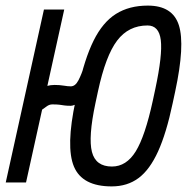

<svg xmlns="http://www.w3.org/2000/svg" viewBox="-46 -652 667 686"><path d="M353 14Q248 14 218.2 -56.8Q188.5 -127.5 224 -292.5L233 -334.5Q256 -441.5 288.5 -507Q321 -572.5 368.2 -602.2Q415.5 -632 482 -632Q571 -632 593.2 -561.5Q615.5 -491 580 -325.5L571 -283.5Q548.5 -176.5 518.8 -111Q489 -45.5 449 -15.8Q409 14 353 14ZM-25.5 0 111 -618H183.5L47 0ZM92 -252 51.5 -299Q76 -318.5 97.8 -333.5Q119.5 -348.5 149 -348.5Q167 -348.5 181.8 -346Q196.5 -343.5 207 -343.5Q223 -343.5 234.2 -365Q245.5 -386.5 255 -417.5L317.5 -382Q304.5 -348.5 282.2 -324.5Q260 -300.5 239 -287.2Q218 -274 207 -274Q193.5 -274 184.5 -275.2Q175.5 -276.5 166.5 -277.8Q157.5 -279 141 -279Q130 -279 120.2 -271.5Q110.5 -264 92 -252ZM354 -57Q405.5 -57 439 -111.2Q472.5 -165.5 500 -292.5L509 -334.5Q535 -456.5 528.5 -508.8Q522 -561 481 -561Q413.5 -561 372.5 -507Q331.5 -453 304 -325.5L295 -283.5Q269 -161.5 282.5 -109.2Q296 -57 354 -57Z"/></svg>

Font: Victor Mono Thin
Style: Italic
Weight: 100
Italic angle: -12°
Monospace: yes
Designer: Rune Bjørnerås
Version: Version 1.561;gftools[0.9.30]